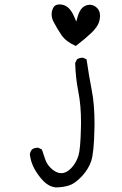

<svg xmlns="http://www.w3.org/2000/svg" viewBox="-20 -709 540 848"><path d="M421.9 -638.7Q421.9 -660.6 409.2 -673.3Q404.3 -678.7 395.8 -683.3Q387.2 -688 377.2 -688Q367.2 -688 358.2 -684.1Q349.1 -680.2 343.3 -674.3Q330.6 -661.6 323.2 -636.2L316.9 -613.8L307.6 -635.3Q287.1 -683.6 253.4 -688.5Q248 -689.5 243.7 -689.5Q228 -689.5 219.7 -681.2Q215.3 -676.3 211.7 -666.7Q208 -657.2 208 -645.5Q208 -629.4 216.3 -613.3Q231.9 -582.5 252.9 -552.2Q272 -524.9 314.9 -505.9Q356 -537.6 382.8 -563Q409.7 -588.4 417.5 -611.8Q421.9 -626 421.9 -638.7ZM397.5 -162.6Q397.5 -249 385.3 -310.1Q372.1 -378.4 362.3 -446.8L348.1 -453.6Q346.2 -454.1 344.7 -454.1Q330.6 -454.1 319.8 -446.8L312 -430.7Q314 -364.3 325.9 -304.4Q337.9 -244.6 337.9 -167Q337.9 -155.3 337.4 -143.1Q335.4 -49.3 326.2 -20.5Q315.4 12.7 293.5 34.7Q276.9 51.3 258.8 55.2Q254.4 55.7 250 55.7Q231.4 55.7 211.4 39.6Q188 20.5 179.7 -5.4L165 -48.8L149.9 -56.2Q147.9 -56.6 146.5 -56.6Q131.8 -56.6 121.1 -48.8Q113.8 -39.6 111.8 -27.3Q115.7 5.9 131.3 35.2Q147.5 65.4 171.9 90.8Q195.3 114.7 225.1 118.7Q256.8 118.7 284.2 110.4Q311 102.1 340.8 70.3Q370.6 38.6 382.8 2.4Q395 -34.7 397 -137.2Q397.5 -150.4 397.5 -162.6Z"/></svg>

Font: NaikaiFont
Style: Light
Weight: 300
Version: Version 1.89